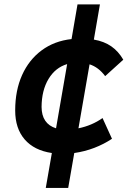

<svg xmlns="http://www.w3.org/2000/svg" viewBox="-20 -707 626 895"><path d="M193.4 168.9 221.7 6.3Q139.2 -5.9 95 -57.1Q50.8 -108.4 50.8 -191.9Q50.8 -285.6 83 -357.2Q115.2 -428.7 174.3 -472.4Q233.4 -516.1 313.5 -524.9L341.3 -686.5H445.8L417.5 -522.5Q465.3 -514.2 498.5 -491.2Q531.7 -468.3 554.7 -428.7L470.2 -352.1Q439.5 -393.6 397.5 -407.2L345.7 -108.9Q408.2 -121.6 458 -156.7L502 -60.1Q464.8 -35.2 419.7 -17.8Q374.5 -0.5 326.2 6.3L297.9 168.9ZM241.2 -108.9 293 -408.2Q238.3 -392.1 206.3 -339.1Q174.3 -286.1 173.8 -208.5Q174.3 -129.9 241.2 -108.9Z"/></svg>

Font: Cascadia Mono NF SemiBold
Style: Italic
Weight: 600
Italic angle: -10°
Monospace: yes
Designer: Aaron Bell
Foundry: Saja Typeworks
Version: Version 2404.023; ttfautohint (v1.8.4)